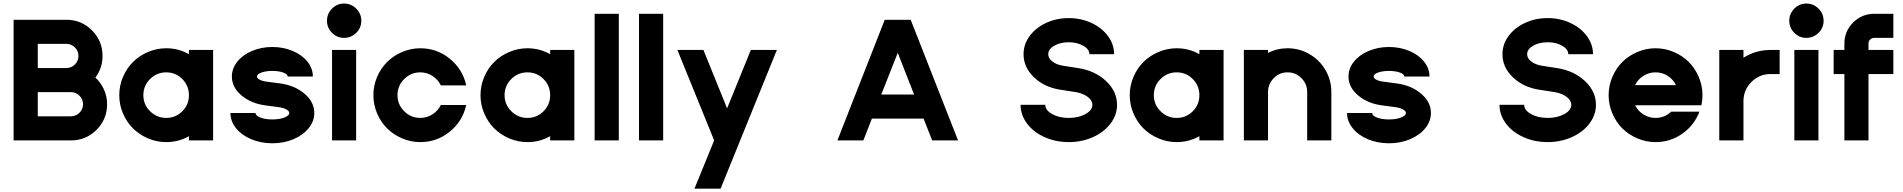

<svg xmlns="http://www.w3.org/2000/svg" viewBox="-20 -811 10989 1109"><path d="M58.6 0V-696.8H363.3Q450.2 -696.8 511.2 -635.7Q572.3 -574.7 572.3 -487.8Q572.3 -417.5 530.8 -362.8Q562.5 -334 580.6 -293.9Q598.6 -253.9 598.6 -209Q598.6 -122.1 537.6 -61Q476.6 0 389.6 0ZM363.3 -557.6H198.2V-418H363.3Q392.1 -418 412.6 -438.5Q433.1 -459 433.1 -487.8Q433.1 -516.6 412.6 -537.1Q392.1 -557.6 363.3 -557.6ZM389.6 -278.8H198.2V-139.2H389.6Q418.5 -139.2 439 -159.7Q459.5 -180.2 459.5 -209Q459.5 -237.8 439 -258.3Q418.5 -278.8 389.6 -278.8Z M1071.3 0V-24.4Q1011.2 9.8 939.9 9.8Q885.3 9.8 835 -11.7Q784.7 -33.2 748.3 -69.3Q711.9 -105.5 690.4 -155.8Q668.9 -206.1 668.9 -261.2Q668.9 -316.4 690.4 -366.7Q711.9 -417 748.3 -453.1Q784.7 -489.3 835 -510.7Q885.3 -532.2 939.9 -532.2Q1011.2 -532.2 1071.3 -498V-522.5H1210.9V0ZM939.9 -393.1Q885.7 -393.1 846.9 -354.5Q808.1 -315.9 808.1 -261.2Q808.1 -207 846.9 -168.5Q885.7 -129.9 939.9 -129.9Q994.6 -129.9 1033 -168.2Q1071.3 -206.5 1071.3 -261.2Q1071.3 -315.9 1033 -354.5Q994.6 -393.1 939.9 -393.1Z M1311 -158.2H1456.1Q1456.1 -142.6 1484.4 -131.8Q1512.7 -121.1 1553.2 -121.1Q1593.8 -121.1 1622.3 -132.1Q1650.9 -143.1 1650.9 -158.2Q1650.9 -169.9 1633.1 -179.4Q1615.2 -189 1587.4 -192.4L1514.2 -202.1Q1430.7 -212.9 1375 -259.8Q1319.3 -306.6 1319.3 -369.1Q1319.3 -415.5 1350.6 -454.8Q1381.8 -494.1 1435.8 -516.8Q1489.7 -539.6 1553.2 -539.6Q1616.7 -539.6 1670.7 -516.8Q1724.6 -494.1 1755.9 -454.8Q1787.1 -415.5 1787.1 -369.1H1641.6Q1641.6 -382.8 1615.7 -392.1Q1589.8 -401.4 1553.2 -401.4Q1516.6 -401.4 1490.5 -392.1Q1464.4 -382.8 1464.4 -369.1Q1464.4 -358.9 1480 -350.6Q1495.6 -342.3 1520 -339.4L1594.2 -329.6Q1680.7 -318.8 1738 -270.5Q1795.4 -222.2 1795.4 -158.2Q1795.4 -110.8 1762.9 -70.6Q1730.5 -30.3 1674.8 -6.8Q1619.1 16.6 1553.2 16.6Q1487.3 16.6 1431.4 -6.8Q1375.5 -30.3 1343.3 -70.6Q1311 -110.8 1311 -158.2Z M2066.9 -690.9Q2066.9 -650.4 2037.6 -621.3Q2008.3 -592.3 1967.3 -592.3Q1926.8 -592.3 1897.7 -621.3Q1868.7 -650.4 1868.7 -690.9Q1868.7 -731.9 1897.7 -761.2Q1926.8 -790.5 1967.3 -790.5Q2008.3 -790.5 2037.6 -761.2Q2066.9 -731.9 2066.9 -690.9ZM1897.9 0V-522.5H2037.1V0Z M2407.7 -129.9Q2446.3 -129.9 2478 -150.4Q2509.8 -170.9 2526.4 -204.6H2672.9Q2652.8 -111.8 2578.6 -51Q2504.4 9.8 2407.7 9.8Q2353 9.8 2302.7 -11.7Q2252.4 -33.2 2216.1 -69.3Q2179.7 -105.5 2158.2 -155.8Q2136.7 -206.1 2136.7 -261.2Q2136.7 -316.4 2158.2 -366.7Q2179.7 -417 2216.1 -453.1Q2252.4 -489.3 2302.7 -510.7Q2353 -532.2 2407.7 -532.2Q2504.4 -532.2 2578.6 -471.4Q2652.8 -410.6 2672.9 -317.9H2526.4Q2509.8 -351.6 2478 -372.3Q2446.3 -393.1 2407.7 -393.1Q2353.5 -393.1 2314.7 -354.5Q2275.9 -315.9 2275.9 -261.2Q2275.9 -207 2314.7 -168.5Q2353.5 -129.9 2407.7 -129.9Z M3157.7 0V-24.4Q3097.7 9.8 3026.4 9.8Q2971.7 9.8 2921.4 -11.7Q2871.1 -33.2 2834.7 -69.3Q2798.3 -105.5 2776.9 -155.8Q2755.4 -206.1 2755.4 -261.2Q2755.4 -316.4 2776.9 -366.7Q2798.3 -417 2834.7 -453.1Q2871.1 -489.3 2921.4 -510.7Q2971.7 -532.2 3026.4 -532.2Q3097.7 -532.2 3157.7 -498V-522.5H3297.4V0ZM3026.4 -393.1Q2972.2 -393.1 2933.3 -354.5Q2894.5 -315.9 2894.5 -261.2Q2894.5 -207 2933.3 -168.5Q2972.2 -129.9 3026.4 -129.9Q3081.1 -129.9 3119.4 -168.2Q3157.7 -206.5 3157.7 -261.2Q3157.7 -315.9 3119.4 -354.5Q3081.1 -393.1 3026.4 -393.1Z M3414.6 0V-731.4H3554.2V0Z M3670.9 0V-731.4H3810.5V0Z M3991.2 278.8 4105 0 3892.6 -522.5H4043L4179.7 -185.1L4316.9 -522.5H4467.3L4142.1 278.8Z M4816.9 0 5090.3 -696.8H5240.2L5513.7 0H5364.3L5314.5 -126H5016.1L4966.8 0ZM5070.3 -265.1H5259.8L5165.5 -505.9Z M5875 -205.6H6017.6Q6017.6 -174.3 6057.4 -152.1Q6097.2 -129.9 6153.3 -129.9Q6209.5 -129.9 6249.5 -152.1Q6289.6 -174.3 6289.6 -205.6Q6289.6 -231.4 6262 -252Q6234.4 -272.5 6191.4 -279.3L6103 -293Q6012.2 -307.1 5952.1 -364.7Q5892.1 -422.4 5892.1 -498Q5892.1 -554.7 5927 -602.5Q5961.9 -650.4 6022.2 -678.5Q6082.5 -706.5 6153.3 -706.5Q6224.1 -706.5 6284.4 -678.5Q6344.7 -650.4 6379.9 -602.5Q6415 -554.7 6415 -498H6272.5Q6272.5 -526.4 6237.3 -546.6Q6202.1 -566.9 6153.3 -566.9Q6104 -566.9 6069.3 -546.9Q6034.7 -526.9 6034.7 -498Q6034.7 -474.1 6058.8 -455.6Q6083 -437 6121.1 -431.2L6209 -417.5Q6305.2 -402.3 6368.7 -342.8Q6432.1 -283.2 6432.1 -205.6Q6432.1 -147.5 6394.8 -97.7Q6357.4 -47.9 6293 -19Q6228.5 9.8 6153.3 9.8Q6077.6 9.8 6013.4 -19Q5949.2 -47.9 5912.1 -97.4Q5875 -147 5875 -205.6Z M6907.7 0V-24.4Q6847.7 9.8 6776.4 9.8Q6721.7 9.8 6671.4 -11.7Q6621.1 -33.2 6584.7 -69.3Q6548.3 -105.5 6526.9 -155.8Q6505.4 -206.1 6505.4 -261.2Q6505.4 -316.4 6526.9 -366.7Q6548.3 -417 6584.7 -453.1Q6621.1 -489.3 6671.4 -510.7Q6721.7 -532.2 6776.4 -532.2Q6847.7 -532.2 6907.7 -498V-522.5H7047.4V0ZM6776.4 -393.1Q6722.2 -393.1 6683.3 -354.5Q6644.5 -315.9 6644.5 -261.2Q6644.5 -207 6683.3 -168.5Q6722.2 -129.9 6776.4 -129.9Q6831.1 -129.9 6869.4 -168.2Q6907.7 -206.5 6907.7 -261.2Q6907.7 -315.9 6869.4 -354.5Q6831.1 -393.1 6776.4 -393.1Z M7164.6 0V-522.5H7304.2V-505.4Q7356.4 -532.2 7417 -532.2Q7485.4 -532.2 7543.7 -498.3Q7602.1 -464.4 7636 -406.2Q7669.9 -348.1 7669.9 -279.8V0H7530.3V-279.8Q7530.3 -326.2 7497.1 -359.6Q7463.9 -393.1 7417 -393.1Q7370.6 -393.1 7337.4 -359.6Q7304.2 -326.2 7304.2 -279.8V0Z M7760.7 -158.2H7905.8Q7905.8 -142.6 7934.1 -131.8Q7962.4 -121.1 8002.9 -121.1Q8043.5 -121.1 8072 -132.1Q8100.6 -143.1 8100.6 -158.2Q8100.6 -169.9 8082.8 -179.4Q8064.9 -189 8037.1 -192.4L7963.9 -202.1Q7880.4 -212.9 7824.7 -259.8Q7769 -306.6 7769 -369.1Q7769 -415.5 7800.3 -454.8Q7831.5 -494.1 7885.5 -516.8Q7939.5 -539.6 8002.9 -539.6Q8066.4 -539.6 8120.4 -516.8Q8174.3 -494.1 8205.6 -454.8Q8236.8 -415.5 8236.8 -369.1H8091.3Q8091.3 -382.8 8065.4 -392.1Q8039.6 -401.4 8002.9 -401.4Q7966.3 -401.4 7940.2 -392.1Q7914.1 -382.8 7914.1 -369.1Q7914.1 -358.9 7929.7 -350.6Q7945.3 -342.3 7969.7 -339.4L8043.9 -329.6Q8130.4 -318.8 8187.7 -270.5Q8245.1 -222.2 8245.1 -158.2Q8245.1 -110.8 8212.6 -70.6Q8180.2 -30.3 8124.5 -6.8Q8068.8 16.6 8002.9 16.6Q7937 16.6 7881.1 -6.8Q7825.2 -30.3 7793 -70.6Q7760.7 -110.8 7760.7 -158.2Z M8641.1 -205.6H8783.7Q8783.7 -174.3 8823.5 -152.1Q8863.3 -129.9 8919.4 -129.9Q8975.6 -129.9 9015.6 -152.1Q9055.7 -174.3 9055.7 -205.6Q9055.7 -231.4 9028.1 -252Q9000.5 -272.5 8957.5 -279.3L8869.1 -293Q8778.3 -307.1 8718.3 -364.7Q8658.2 -422.4 8658.2 -498Q8658.2 -554.7 8693.1 -602.5Q8728 -650.4 8788.3 -678.5Q8848.6 -706.5 8919.4 -706.5Q8990.2 -706.5 9050.5 -678.5Q9110.8 -650.4 9146 -602.5Q9181.2 -554.7 9181.2 -498H9038.6Q9038.6 -526.4 9003.4 -546.6Q8968.3 -566.9 8919.4 -566.9Q8870.1 -566.9 8835.4 -546.9Q8800.8 -526.9 8800.8 -498Q8800.8 -474.1 8825 -455.6Q8849.1 -437 8887.2 -431.2L8975.1 -417.5Q9071.3 -402.3 9134.8 -342.8Q9198.2 -283.2 9198.2 -205.6Q9198.2 -147.5 9160.9 -97.7Q9123.5 -47.9 9059.1 -19Q8994.6 9.8 8919.4 9.8Q8843.8 9.8 8779.5 -19Q8715.3 -47.9 8678.2 -97.4Q8641.1 -147 8641.1 -205.6Z M9813.5 -261.2Q9813.5 -231 9807.6 -203.1H9424.3Q9440.9 -169.9 9472.7 -149.9Q9504.4 -129.9 9542.5 -129.9Q9595.2 -129.9 9632.8 -166H9795.9Q9766.6 -87.9 9697.5 -39.1Q9628.4 9.8 9542.5 9.8Q9487.8 9.8 9437.5 -11.7Q9387.2 -33.2 9350.8 -69.3Q9314.5 -105.5 9293 -155.8Q9271.5 -206.1 9271.5 -261.2Q9271.5 -316.4 9293 -366.7Q9314.5 -417 9350.8 -453.1Q9387.2 -489.3 9437.5 -510.7Q9487.8 -532.2 9542.5 -532.2Q9597.7 -532.2 9647.9 -510.7Q9698.2 -489.3 9734.4 -453.1Q9770.5 -417 9792 -366.7Q9813.5 -316.4 9813.5 -261.2ZM9542.5 -393.1Q9504.4 -393.1 9472.7 -373Q9440.9 -353 9424.3 -319.3H9660.6Q9644 -353 9612.5 -373Q9581.1 -393.1 9542.5 -393.1Z M9910.6 0V-522.5H10050.3V-477.5Q10121.6 -522.5 10207 -522.5H10259.3V-383.3H10207Q10142.1 -383.3 10096.2 -337.4Q10050.3 -291.5 10050.3 -226.6V0Z M10513.2 -690.9Q10513.2 -650.4 10483.9 -621.3Q10454.6 -592.3 10413.6 -592.3Q10373 -592.3 10344 -621.3Q10314.9 -650.4 10314.9 -690.9Q10314.9 -731.9 10344 -761.2Q10373 -790.5 10413.6 -790.5Q10454.6 -790.5 10483.9 -761.2Q10513.2 -731.9 10513.2 -690.9ZM10344.2 0V-522.5H10483.4V0Z M10633.3 0V-383.3H10571.3V-522.5H10633.3V-559.6Q10633.3 -630.4 10683.8 -680.9Q10734.4 -731.4 10805.7 -731.4H10916V-592.3H10805.7Q10792 -592.3 10782.2 -582.8Q10772.5 -573.2 10772.5 -559.6V-522.5H10916V-383.3H10772.5V0Z"/></svg>

Font: Basically A Sans Serif
Style: Bold
Weight: 700
Designer: Hyung-Suk Kim
Foundry: Mental Design
Version: 1.000